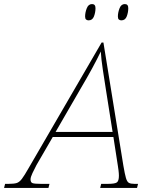

<svg xmlns="http://www.w3.org/2000/svg" viewBox="-81 -923 745 943"><path d="M-61 0 -56 -20H-39Q-13 -20 0.5 -24Q14 -28 26.5 -44.5Q39 -61 60 -98L418 -714H427L525 -109Q532 -68 537.5 -49Q543 -30 552 -25Q561 -20 579 -20H597L592 0H411L416 -20H449Q484 -20 493.5 -27.5Q503 -35 503 -60Q503 -71 501 -87Q499 -103 498 -108L476 -250H178L98 -112Q88 -93 78.5 -73Q69 -53 69 -42Q69 -27 79 -23.5Q89 -20 120 -20H162L157 0ZM318 -493 192 -275H472L439 -484Q432 -528 424 -581Q416 -634 414 -670Q397 -634 372 -588Q347 -542 318 -493ZM515 -823Q508 -823 503 -827Q498 -831 498 -842Q498 -861 506 -882Q514 -903 532 -903Q549 -903 549 -883Q549 -862 541.5 -842.5Q534 -823 515 -823ZM354 -823Q347 -823 342 -827Q337 -831 337 -842Q337 -861 345 -882Q353 -903 371 -903Q388 -903 388 -883Q388 -862 380.5 -842.5Q373 -823 354 -823Z"/></svg>

Font: Noto Serif Thin
Style: Italic
Weight: 100
Italic angle: -12°
Designer: Monotype Design Team
Foundry: Monotype Imaging Inc.
Version: Version 2.014; ttfautohint (v1.8.4.7-5d5b)